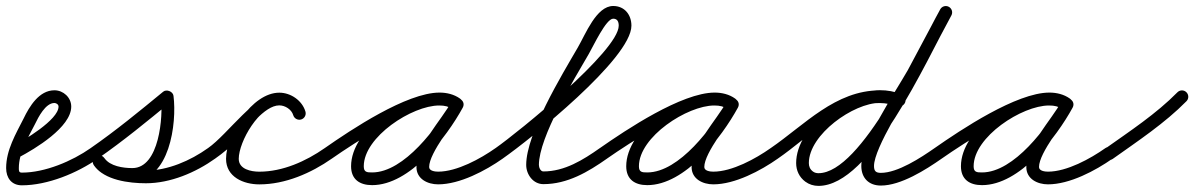

<svg xmlns="http://www.w3.org/2000/svg" viewBox="-30 -584 3950 635"><path d="M32.3 -63.5C32.3 -63.5 32.3 -63.5 32.3 -63.5C85.6 -91.6 205.6 -163.2 205.6 -231.5C205.6 -261.5 179.5 -285.4 150 -285.4C99.4 -285.4 67.3 -232.1 48.1 -192.1C48.1 -192.1 48.1 -192.2 48.2 -192.3C48.2 -192.4 48.3 -192.5 48.3 -192.5C22.1 -140.8 -9.7 -87.7 -9.7 -28.1C-9.7 4.2 8.1 28.9 42.3 28.9C127.6 28.9 225.7 -11.7 294.1 -59.8C303.6 -66.5 305.8 -79.6 299.2 -89.1C292.5 -98.6 279.4 -100.8 269.9 -94.2C269.9 -94.2 269.9 -94.2 269.9 -94.2C208.6 -51.1 118.9 -13.1 42.3 -13.1C32.4 -13.1 32.3 -18.9 32.3 -28.1C32.3 -80 62.9 -128.4 85.7 -173.5C85.7 -173.5 85.8 -173.6 85.8 -173.7C85.9 -173.8 85.9 -173.9 85.9 -173.9C96.6 -196 120.4 -243.4 150 -243.4C156.4 -243.4 163.6 -238.3 163.6 -231.5C163.6 -187.6 47.6 -119.1 12.7 -100.7C2.5 -95.3 -1.4 -82.6 4 -72.3C9.4 -62 22.1 -58.1 32.3 -63.5Z M264.7 -65C271.4 -55.5 284.4 -53.1 294 -59.7C377.7 -117.8 457.7 -183.5 536.3 -248.3C541.9 -252.9 532.9 -259.9 522.8 -263.9C512.6 -267.9 501.3 -269 502.2 -261.8C510 -199.5 497.1 -28.1 407.8 -28.1C377.3 -28.1 334.1 -34.1 315.2 -61.1C307.1 -72.5 294.5 -72.2 285.9 -66.2C277.3 -60.1 272.8 -48.4 280.8 -36.9C315.3 12.2 397.3 22.1 452.5 22.1C533.6 22.1 616.8 -13.2 682.2 -59.9C691.6 -66.7 693.8 -79.8 687.1 -89.2C680.3 -98.6 667.2 -100.8 657.8 -94.1C599.6 -52.5 524.8 -19.9 452.5 -19.9C413.3 -19.9 340.1 -25.6 315.2 -61.1C307.1 -72.5 294.5 -72.2 285.9 -66.2C277.3 -60.1 272.8 -48.4 280.8 -36.9C308.4 2.4 362.5 13.9 407.8 13.9C530.9 13.9 555.4 -175.9 543.8 -267.1C542.9 -274.3 537.2 -280 530.3 -282.7C523.3 -285.5 515.2 -285.3 509.7 -280.7C431.9 -216.7 352.8 -151.7 270 -94.3C260.5 -87.6 258.1 -74.6 264.7 -65Z M652.8 -65C659.4 -55.5 672.5 -53.1 682 -59.8C707.7 -77.7 731.6 -98.1 754 -120C787.4 -152.8 843.5 -235.5 893.7 -235.5C913 -235.5 934.3 -222 939.8 -203.1C943.1 -192 954.8 -185.6 965.9 -188.8C977 -192.1 983.4 -203.8 980.2 -214.9C969.4 -251.7 931.6 -277.5 893.7 -277.5C816.4 -277.5 724.3 -140.4 658 -94.2C648.5 -87.6 646.1 -74.5 652.8 -65ZM965.9 -188.8C977 -192.1 983.4 -203.8 980.2 -214.9C969.4 -251.7 931.6 -277.5 893.7 -277.5C803.5 -277.5 717.6 -139.6 717.6 -58.7C717.6 1.3 775.4 25.8 827.6 25.8C913.6 25.8 998.6 -11.2 1068 -59.8C1077.5 -66.4 1079.9 -79.5 1073.2 -89C1066.6 -98.5 1053.5 -100.9 1044 -94.2C981.7 -50.6 904.9 -16.2 827.6 -16.2C800.6 -16.2 759.6 -24.1 759.6 -58.7C759.6 -115.8 828.4 -235.5 893.7 -235.5C913 -235.5 934.3 -222 939.8 -203.1C943.1 -192 954.8 -185.6 965.9 -188.8Z M1038.8 -65C1045.4 -55.5 1058.5 -53.1 1068 -59.8C1142 -111.4 1332.1 -235.8 1423.6 -235.8C1438.6 -235.8 1454.4 -232.8 1466.8 -223.9C1477.6 -216.2 1489.1 -221.6 1495 -230.7C1500.8 -239.8 1501.1 -252.5 1489.5 -259.2C1467.2 -272.1 1448.7 -277.1 1422.3 -277.1C1309 -277.1 1131.1 -155.6 1131.1 -34.2C1131.1 9.6 1160 28.3 1200.7 28.3C1325.8 28.3 1446.3 -129 1500.4 -227.9C1507.1 -240.2 1501.3 -251.4 1492.1 -256.4C1482.9 -261.5 1470.3 -260.4 1463.6 -248.1C1429.3 -185.6 1347.3 -101.5 1347.3 -31.6C1347.3 8 1384.3 25.7 1419 25.7C1490.7 25.7 1575.8 -19.4 1633.1 -59.8C1642.6 -66.5 1644.8 -79.6 1638.2 -89.1C1631.5 -98.6 1618.4 -100.8 1608.9 -94.2C1559.1 -59 1481.4 -16.3 1419 -16.3C1409.5 -16.3 1389.3 -18.3 1389.3 -31.6C1389.3 -79.6 1473.3 -178.4 1500.4 -227.9C1507.1 -240.2 1501.3 -251.4 1492.1 -256.4C1482.9 -261.5 1470.3 -260.4 1463.6 -248.1C1418 -164.9 1307 -13.7 1200.7 -13.7C1182.9 -13.7 1173.1 -14.7 1173.1 -34.2C1173.1 -131.4 1333 -235.1 1422.3 -235.1C1441.5 -235.1 1452.7 -232 1468.5 -222.8C1480 -216.1 1491.1 -221.1 1496.6 -229.6C1502.1 -238.2 1502.1 -250.3 1491.2 -258.1C1471.6 -272.1 1447.5 -277.8 1423.6 -277.8C1314.7 -277.8 1130.8 -154.8 1044 -94.2C1034.5 -87.6 1032.1 -74.5 1038.8 -65Z M1633 -59.8C1633 -59.8 1633 -59.8 1633 -59.8C1722.8 -122.6 2058.3 -390.4 2058.3 -499.1C2058.3 -535.2 2035.6 -564.2 1998 -564.2C1942.2 -564.2 1906.6 -470.8 1880.8 -426.6C1827 -334 1710.3 -142 1710.3 -38.6C1710.3 -7 1733.2 25 1767 25C1846.8 25 1914.8 -15.2 1978.1 -59.8C1987.6 -66.5 1989.8 -79.6 1983.2 -89.1C1976.5 -98.6 1963.4 -100.8 1953.9 -94.2C1898.2 -54.9 1837.4 -17 1767 -17C1757.2 -17 1752.3 -30.8 1752.3 -38.6C1752.3 -130.6 1868.5 -321.7 1917.2 -405.4C1932.7 -432.2 1974.4 -522.2 1998 -522.2C2012.1 -522.2 2016.3 -511.9 2016.3 -499.1C2016.3 -415.6 1682.9 -146 1609 -94.2C1599.5 -87.5 1597.1 -74.5 1603.8 -65C1610.5 -55.5 1623.5 -53.1 1633 -59.8Z M1948.8 -65C1955.4 -55.5 1968.5 -53.1 1978 -59.8C2052 -111.4 2242.1 -235.8 2333.6 -235.8C2348.6 -235.8 2364.4 -232.8 2376.8 -223.9C2387.6 -216.2 2399.1 -221.6 2405 -230.7C2410.8 -239.8 2411.1 -252.5 2399.5 -259.2C2377.2 -272.1 2358.7 -277.1 2332.3 -277.1C2219 -277.1 2041.1 -155.6 2041.1 -34.2C2041.1 9.6 2070 28.3 2110.7 28.3C2235.8 28.3 2356.3 -129 2410.4 -227.9C2417.1 -240.2 2411.3 -251.4 2402.1 -256.4C2392.9 -261.5 2380.3 -260.4 2373.6 -248.1C2339.3 -185.6 2257.3 -101.5 2257.3 -31.6C2257.3 8 2294.3 25.7 2329 25.7C2400.7 25.7 2485.8 -19.4 2543.1 -59.8C2552.6 -66.5 2554.8 -79.6 2548.2 -89.1C2541.5 -98.6 2528.4 -100.8 2518.9 -94.2C2469.1 -59 2391.4 -16.3 2329 -16.3C2319.5 -16.3 2299.3 -18.3 2299.3 -31.6C2299.3 -79.6 2383.3 -178.4 2410.4 -227.9C2417.1 -240.2 2411.3 -251.4 2402.1 -256.4C2392.9 -261.5 2380.3 -260.4 2373.6 -248.1C2328 -164.9 2217 -13.7 2110.7 -13.7C2092.9 -13.7 2083.1 -14.7 2083.1 -34.2C2083.1 -131.4 2243 -235.1 2332.3 -235.1C2351.5 -235.1 2362.7 -232 2378.5 -222.8C2390 -216.1 2401.1 -221.1 2406.6 -229.6C2412.1 -238.2 2412.1 -250.3 2401.2 -258.1C2381.6 -272.1 2357.5 -277.8 2333.6 -277.8C2224.7 -277.8 2040.8 -154.8 1954 -94.2C1944.5 -87.6 1942.1 -74.5 1948.8 -65Z M2542.9 -59.7C2542.9 -59.7 2542.9 -59.7 2542.9 -59.7C2646.4 -130.7 2745.3 -243.2 2879.9 -243.2C2899.5 -243.2 2919 -238.9 2937.6 -233C2948.6 -229.5 2960.5 -235.6 2964 -246.6C2967.5 -257.6 2961.4 -269.5 2950.4 -273C2927.7 -280.3 2903.9 -285.2 2879.9 -285.2C2732.9 -285.2 2631.3 -171.3 2519.1 -94.3C2509.6 -87.8 2507.1 -74.7 2513.7 -65.1C2520.2 -55.6 2533.3 -53.1 2542.9 -59.7ZM2951.2 -272.7C2951.2 -272.7 2951.2 -272.7 2951.2 -272.7C2927.1 -281.5 2905.8 -285.7 2879.8 -285.7C2769.3 -285.7 2603.1 -165.2 2603.1 -44.7C2603.1 -20 2613.5 2 2633.4 16.8C2646.1 26.2 2661.2 30.8 2676.9 30.8C2850.8 30.8 3032 -381.6 3116.3 -532.8C3122 -542.9 3118.4 -555.7 3108.2 -561.3C3098.1 -567 3085.3 -563.4 3079.7 -553.2C3004.8 -419 2819.2 -11.2 2676.9 -11.2C2670.2 -11.2 2663.9 -12.8 2658.6 -16.8C2649.2 -23.8 2645.1 -33.2 2645.1 -44.7C2645.1 -139.2 2793 -243.7 2879.8 -243.7C2900.9 -243.7 2917.4 -240.3 2936.8 -233.3C2947.7 -229.3 2959.8 -234.9 2963.7 -245.8C2967.7 -256.7 2962.1 -268.8 2951.2 -272.7ZM3079.4 -552.8C3079.4 -552.8 3079.4 -552.8 3079.4 -552.8C3044 -485.7 3008.1 -418.8 2972.3 -351.9C2972.3 -351.9 2972.4 -352 2972.5 -352.2C2972.5 -352.3 2972.6 -352.4 2972.6 -352.4C2928.3 -274.8 2818.6 -113.3 2818.6 -35.2C2818.6 4.5 2843.2 29.7 2883.3 29.7C2949.4 29.7 3031.8 -22.5 3085 -59.8C3094.5 -66.5 3096.9 -79.5 3090.2 -89C3083.5 -98.5 3070.5 -100.9 3061 -94.2C3015.8 -62.6 2939.3 -12.3 2883.3 -12.3C2866.3 -12.3 2860.6 -18.5 2860.6 -35.2C2860.6 -94.4 2970.9 -264.7 3009.1 -331.6C3009.1 -331.6 3009.1 -331.7 3009.2 -331.8C3009.3 -332 3009.4 -332.1 3009.4 -332.1C3045.2 -399.1 3081.1 -466 3116.6 -533.2C3122 -543.4 3118.1 -556.1 3107.8 -561.6C3097.6 -567 3084.9 -563.1 3079.4 -552.8Z M3055.8 -65C3062.4 -55.5 3075.5 -53.1 3085 -59.8C3159 -111.4 3349.1 -235.8 3440.6 -235.8C3455.6 -235.8 3471.4 -232.8 3483.8 -223.9C3494.6 -216.2 3506.1 -221.6 3512 -230.7C3517.8 -239.8 3518.1 -252.5 3506.5 -259.2C3484.2 -272.1 3465.7 -277.1 3439.3 -277.1C3326 -277.1 3148.1 -155.6 3148.1 -34.2C3148.1 9.6 3177 28.3 3217.7 28.3C3342.8 28.3 3463.3 -129 3517.4 -227.9C3524.1 -240.2 3518.3 -251.4 3509.1 -256.4C3499.9 -261.5 3487.3 -260.4 3480.6 -248.1C3446.3 -185.6 3364.3 -101.5 3364.3 -31.6C3364.3 8 3401.3 25.7 3436 25.7C3507.7 25.7 3592.8 -19.4 3650.1 -59.8C3659.6 -66.5 3661.8 -79.6 3655.2 -89.1C3648.5 -98.6 3635.4 -100.8 3625.9 -94.2C3576.1 -59 3498.4 -16.3 3436 -16.3C3426.5 -16.3 3406.3 -18.3 3406.3 -31.6C3406.3 -79.6 3490.3 -178.4 3517.4 -227.9C3524.1 -240.2 3518.3 -251.4 3509.1 -256.4C3499.9 -261.5 3487.3 -260.4 3480.6 -248.1C3435 -164.9 3324 -13.7 3217.7 -13.7C3199.9 -13.7 3190.1 -14.7 3190.1 -34.2C3190.1 -131.4 3350 -235.1 3439.3 -235.1C3458.5 -235.1 3469.7 -232 3485.5 -222.8C3497 -216.1 3508.1 -221.1 3513.6 -229.6C3519.1 -238.2 3519.1 -250.3 3508.2 -258.1C3488.6 -272.1 3464.5 -277.8 3440.6 -277.8C3331.7 -277.8 3147.8 -154.8 3061 -94.2C3051.5 -87.6 3049.1 -74.5 3055.8 -65Z M3620.9 -63.5C3627.6 -54 3640.7 -51.8 3650.2 -58.5C3733.4 -117.7 3822.3 -176.4 3894 -249.3C3902.1 -257.5 3902 -270.8 3893.7 -279C3885.5 -287.1 3872.2 -287 3864 -278.7C3864 -278.7 3864 -278.7 3864 -278.7C3794.1 -207.6 3707 -150.4 3625.8 -92.8C3616.4 -86.1 3614.2 -73 3620.9 -63.5Z"/></svg>

Font: FRB American Cursive Guidelines Medium
Style: Italic
Weight: 500
Italic angle: -25°
Version: Version 2.0;Modular Font Editor K font №1